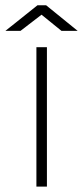

<svg xmlns="http://www.w3.org/2000/svg" viewBox="-40 -692 308 712"><path d="M134 0H95V-517H134ZM114 -637.5 36 -577.5H-20L99 -672.5H131L248 -577.5H188Z"/></svg>

Font: Public Sans VF
Style: Regular
Weight: 400
Designer: Pablo Impallari, Rodrigo Fuenzalida (Modified by Dan O. Williams and USWDS)
Version: Version 1.003